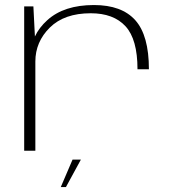

<svg xmlns="http://www.w3.org/2000/svg" viewBox="-20 -614 712 782"><path d="M540 -332H586.5Q586.5 -469.5 531.2 -531.5Q476 -593.5 362.5 -593.5Q241 -593.5 173 -532.2Q105 -471 105 -385.5L124 -363.5Q124 -443.5 183 -501.8Q242 -560 349.5 -560Q442.5 -560 491.2 -507Q540 -454 540 -332ZM78.5 0H124V-430L116 -588H78.5ZM227.5 148H248.5L309.5 36H275.5Z"/></svg>

Font: Anybody Expanded ExtraLight
Style: Regular
Weight: 250
Width: 7
Version: Version 1.113;gftools[0.9.25]